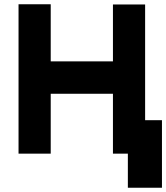

<svg xmlns="http://www.w3.org/2000/svg" viewBox="-20 -721 780 901"><path d="M67 0H218V-281H510V0H661V-700H510V-433H218V-701H67ZM580 160H740V-157H580Z"/></svg>

Font: Unageo
Style: ExtraBold
Weight: 800
Designer: Richard Sepsi
Foundry: Richard Sepsi
Version: Version 2.000